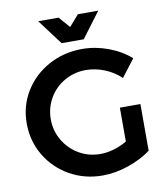

<svg xmlns="http://www.w3.org/2000/svg" viewBox="-97 -986 941 1077"><g transform="rotate(-10 373.5 -447.5)"><path d="M561 -348H678V-82Q623 -41 548 -15.5Q473 10 401 10Q298 10 213.5 -38Q129 -86 80 -168.5Q31 -251 31 -351Q31 -451 81 -532.5Q131 -614 217.5 -661.5Q304 -709 409 -709Q484 -709 557 -682Q630 -655 683 -608L607 -509Q567 -547 514.5 -568Q462 -589 409 -589Q343 -589 287.5 -557.5Q232 -526 200 -471Q168 -416 168 -351Q168 -285 200.5 -230Q233 -175 288 -143Q343 -111 410 -111Q446 -111 485.5 -122.5Q525 -134 561 -155ZM420 -905H536L428 -761H302L194 -905H310L365 -842Z"/></g></svg>

Font: Montserrat arm2 Medium
Style: Regular
Weight: 500
Designer: Julieta Ulanovsky
Foundry: Julieta Ulanovsky
Version: Version 6.000